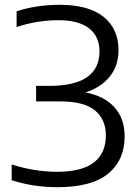

<svg xmlns="http://www.w3.org/2000/svg" viewBox="-20 -769 576 798"><path d="M219 9Q117.5 9 28.5 -20V-85.5Q123.5 -55 217 -55Q321 -55 370.5 -94Q420 -133 420 -206Q420 -273 374.5 -310.2Q329 -347.5 231 -347.5H130V-412H184Q393.5 -412 393.5 -555.5Q393.5 -617.5 350.2 -651.2Q307 -685 223 -685Q180 -685 135.8 -678Q91.5 -671 49 -656.5V-722Q130.5 -749 229 -749Q348 -749 410.2 -699.2Q472.5 -649.5 472.5 -560.5Q472.5 -495.5 435.8 -450.2Q399 -405 335.5 -385Q414 -369.5 456 -322.8Q498 -276 498 -202Q498 -103.5 429.5 -47.2Q361 9 219 9Z"/></svg>

Font: Encode Sans Semi Expanded
Style: Regular
Weight: 400
Width: 6
Designer: Multiple Designers
Foundry: Impallari Type
Version: Version 3.000; ttfautohint (v1.8.3) -l 8 -r 50 -G 200 -x 14 